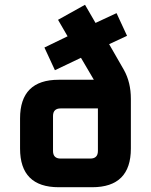

<svg xmlns="http://www.w3.org/2000/svg" viewBox="-20 -784 632 804"><path d="M64 -162V-288Q64 -450 226 -450H373L319 -542L210 -490L166 -585L263 -632L223 -701L336 -764L380 -688L468 -729L512 -634L437 -599L499 -491Q528 -439 528 -370V-162Q528 0 366 0H226Q64 0 64 -162ZM202 -152Q202 -120 234 -120H358Q390 -120 390 -152V-330H234Q202 -330 202 -298Z"/></svg>

Font: Oxanium ExtraLight
Style: Bold
Weight: 700
Version: Version 2.000